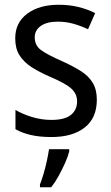

<svg xmlns="http://www.w3.org/2000/svg" viewBox="-20 -566 468 807"><path d="M387 -147Q387 -70 336 -30Q285 10 196 10Q147 10 110 1.5Q73 -7 45 -23V-104Q73 -87 113.5 -74.5Q154 -62 196 -62Q252 -62 278 -83Q304 -104 304 -140Q304 -171 280.5 -193Q257 -215 191 -243Q145 -263 112.5 -284Q80 -305 62 -333.5Q44 -362 44 -405Q44 -471 94.5 -508.5Q145 -546 227 -546Q270 -546 308 -537Q346 -528 380 -511L350 -443Q321 -457 289 -466Q257 -475 223 -475Q177 -475 151.5 -457Q126 -439 126 -409Q126 -375 152.5 -355.5Q179 -336 245 -307Q289 -287 321 -266.5Q353 -246 370 -217.5Q387 -189 387 -147ZM271 70Q266 91 254 118Q242 145 227 172.5Q212 200 195 221H148V209Q155 192 163 165Q171 138 177 110Q183 82 186 61H271Z"/></svg>

Font: Noto Sans Gurmukhi SemiCondensed
Style: Regular
Weight: 400
Width: 4
Designer: Jelle Bosma - Monotype Design Team
Foundry: Monotype Imaging Inc.
Version: Version 2.004; ttfautohint (v1.8.4.7-5d5b)